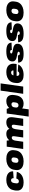

<svg xmlns="http://www.w3.org/2000/svg" viewBox="2644 -3424 960 6288"><g transform="rotate(-90 3124.0 -280.0)"><path d="M292 13Q198 13 135 -18Q72 -49 45 -106Q18 -163 28 -244L36 -296Q47 -377 91 -434Q135 -491 206.5 -522Q278 -553 372 -553Q514 -553 587.5 -494Q661 -435 657 -330L434 -314Q434 -354 417.5 -376Q401 -398 367 -398Q343 -398 323.5 -387.5Q304 -377 292 -357Q280 -337 275 -309L264 -231Q258 -189 276 -165.5Q294 -142 330 -142Q364 -142 387.5 -164Q411 -186 421 -226L640 -210Q614 -105 524.5 -46Q435 13 292 13Z M984 13Q885 13 817.5 -18Q750 -49 720 -106.5Q690 -164 700 -244L708 -296Q719 -376 765.5 -433.5Q812 -491 888.5 -522Q965 -553 1064 -553Q1164 -553 1231 -522Q1298 -491 1329 -433.5Q1360 -376 1348 -296L1341 -244Q1330 -164 1283 -106.5Q1236 -49 1160 -18Q1084 13 984 13ZM1008 -156Q1046 -156 1071.5 -178.5Q1097 -201 1102 -239L1111 -301Q1116 -340 1097 -362Q1078 -384 1041 -384Q1016 -384 996 -373.5Q976 -363 963 -345Q950 -327 946 -301L937 -239Q932 -201 951.5 -178.5Q971 -156 1008 -156Z M2182 -287Q2189 -333 2177.5 -354Q2166 -375 2134 -375Q2096 -375 2072 -344Q2048 -313 2038 -250L1952 -163L1960 -221Q1983 -382 2060 -467.5Q2137 -553 2260 -553Q2362 -553 2402 -497Q2442 -441 2425 -320L2380 0H2142ZM1465 -540H1662L1683 -401L1626 0H1389ZM1806 -287Q1812 -333 1801 -354Q1790 -375 1757 -375Q1719 -375 1695 -344Q1671 -313 1661 -250L1575 -163L1584 -221Q1608 -383 1684.5 -468Q1761 -553 1883 -553Q1985 -553 2025 -497Q2065 -441 2048 -320L2003 0H1765Z M2871 13Q2793 13 2740 -19Q2687 -51 2664 -110.5Q2641 -170 2651 -251L2657 -290Q2669 -372 2709.5 -431Q2750 -490 2813.5 -521.5Q2877 -553 2956 -553Q3068 -553 3120 -486Q3172 -419 3155 -296L3147 -244Q3130 -120 3058 -53.5Q2986 13 2871 13ZM2551 -540H2703L2765 -371L2687 180H2450ZM2821 -154Q2856 -154 2879.5 -176Q2903 -198 2909 -237L2918 -301Q2923 -340 2906 -362Q2889 -384 2854 -384Q2827 -384 2805.5 -373Q2784 -362 2770.5 -341Q2757 -320 2753 -291L2747 -248Q2741 -204 2760.5 -179Q2780 -154 2821 -154Z M3537 -740 3433 0H3196L3300 -740Z M3812 13Q3720 13 3657.5 -18Q3595 -49 3567 -107Q3539 -165 3551 -245L3557 -295Q3569 -376 3615 -433.5Q3661 -491 3736 -522Q3811 -553 3907 -553Q4056 -553 4127 -477.5Q4198 -402 4177 -256L4171 -216H3742L3756 -320H3999L3958 -282L3961 -306Q3967 -348 3948 -372Q3929 -396 3891 -396Q3853 -396 3828 -374Q3803 -352 3798 -312L3784 -214Q3778 -174 3796.5 -150.5Q3815 -127 3851 -127Q3882 -127 3902.5 -142Q3923 -157 3933 -180L4155 -162Q4116 -78 4027 -32.5Q3938 13 3812 13Z M4502 13Q4357 13 4289 -29.5Q4221 -72 4216 -165L4455 -175Q4455 -142 4469.5 -127Q4484 -112 4514 -112Q4540 -112 4556.5 -122Q4573 -132 4575 -147Q4578 -166 4560 -176Q4542 -186 4512 -192Q4482 -198 4445.5 -204Q4409 -210 4373 -220Q4337 -230 4308.5 -249Q4280 -268 4265.5 -299.5Q4251 -331 4258 -381Q4270 -466 4352.5 -509.5Q4435 -553 4587 -553Q4729 -553 4798.5 -512Q4868 -471 4872 -383L4631 -372Q4634 -399 4620 -413.5Q4606 -428 4575 -428Q4551 -428 4534.5 -418.5Q4518 -409 4516 -393Q4514 -374 4531.5 -364.5Q4549 -355 4579 -348.5Q4609 -342 4645.5 -336.5Q4682 -331 4718 -320.5Q4754 -310 4782.5 -291Q4811 -272 4825.5 -240Q4840 -208 4833 -160Q4821 -74 4737.5 -30.5Q4654 13 4502 13Z M5169 13Q5024 13 4956 -29.5Q4888 -72 4883 -165L5122 -175Q5122 -142 5136.5 -127Q5151 -112 5181 -112Q5207 -112 5223.5 -122Q5240 -132 5242 -147Q5245 -166 5227 -176Q5209 -186 5179 -192Q5149 -198 5112.5 -204Q5076 -210 5040 -220Q5004 -230 4975.5 -249Q4947 -268 4932.5 -299.5Q4918 -331 4925 -381Q4937 -466 5019.5 -509.5Q5102 -553 5254 -553Q5396 -553 5465.5 -512Q5535 -471 5539 -383L5298 -372Q5301 -399 5287 -413.5Q5273 -428 5242 -428Q5218 -428 5201.5 -418.5Q5185 -409 5183 -393Q5181 -374 5198.5 -364.5Q5216 -355 5246 -348.5Q5276 -342 5312.5 -336.5Q5349 -331 5385 -320.5Q5421 -310 5449.5 -291Q5478 -272 5492.5 -240Q5507 -208 5500 -160Q5488 -74 5404.5 -30.5Q5321 13 5169 13Z M5856 13Q5757 13 5689.5 -18Q5622 -49 5592 -106.5Q5562 -164 5572 -244L5580 -296Q5591 -376 5637.5 -433.5Q5684 -491 5760.5 -522Q5837 -553 5936 -553Q6036 -553 6103 -522Q6170 -491 6201 -433.5Q6232 -376 6220 -296L6213 -244Q6202 -164 6155 -106.5Q6108 -49 6032 -18Q5956 13 5856 13ZM5880 -156Q5918 -156 5943.5 -178.5Q5969 -201 5974 -239L5983 -301Q5988 -340 5969 -362Q5950 -384 5913 -384Q5888 -384 5868 -373.5Q5848 -363 5835 -345Q5822 -327 5818 -301L5809 -239Q5804 -201 5823.5 -178.5Q5843 -156 5880 -156Z"/></g></svg>

Font: Pathway Extreme SemiCondensed Black
Style: Italic
Weight: 900
Width: 4
Italic angle: -8°
Version: Version 1.001;gftools[0.9.26]